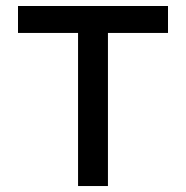

<svg xmlns="http://www.w3.org/2000/svg" viewBox="-20 -520 620 640"><path d="M40 -500H540V-410.2H339.8V100.1H240.2V-410.2H40Z"/></svg>

Font: Optician Sans
Style: Regular
Weight: 400
Designer: Fábio Duarte Martins, Simen Schikulski
Version: Version 1.002